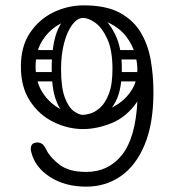

<svg xmlns="http://www.w3.org/2000/svg" viewBox="-20 -686 640 717"><path d="M302 11Q223 11 167 -25Q111 -61 97 -117Q95 -125 95 -130Q95 -150 112 -153Q115 -154 120 -154Q134 -153 141 -145.5Q148 -138 154 -125Q168 -97 203 -70.5Q238 -44 302 -44Q385 -44 435.5 -107.5Q486 -171 493 -307Q453 -249 397.5 -226.5Q342 -204 290 -204Q234 -204 180.5 -230Q127 -256 92.5 -308Q58 -360 58 -437Q58 -513 92 -563.5Q126 -614 179.5 -640Q233 -666 293 -666Q376 -666 427 -638.5Q478 -611 505.5 -565Q533 -519 543 -461Q553 -403 553 -341Q553 -225 520.5 -146.5Q488 -68 431.5 -28.5Q375 11 302 11ZM290 -257Q322 -257 357 -267.5Q392 -278 423 -299Q454 -320 473.5 -352.5Q493 -385 493 -428Q493 -454 483.5 -487Q474 -520 451 -550Q428 -580 389 -599.5Q350 -619 290 -619Q248 -619 207 -598Q166 -577 139.5 -536.5Q113 -496 113 -438Q113 -380 139.5 -339.5Q166 -299 207 -278Q248 -257 290 -257ZM293 -653Q321 -653 354 -629Q387 -605 411 -555.5Q435 -506 435 -429Q435 -353 413.5 -310Q392 -267 359.5 -249Q327 -231 293 -231L290 -257Q299 -257 317 -262Q335 -267 354 -284Q373 -301 386.5 -335.5Q400 -370 400 -428Q400 -498 381 -540Q362 -582 336.5 -600.5Q311 -619 290 -619ZM293 -653 290 -619Q269 -619 250 -594Q231 -569 219.5 -525.5Q208 -482 208 -428Q208 -359 222 -322Q236 -285 255.5 -271Q275 -257 290 -257L293 -231Q259 -231 232 -250Q205 -269 189 -312.5Q173 -356 173 -429Q173 -544 207.5 -597.5Q242 -651 293 -653ZM86 -464Q68 -464 68 -481Q68 -487 71.5 -493Q75 -499 85 -499H179Q197 -499 197 -482Q197 -475 193 -469.5Q189 -464 180 -464ZM86 -382Q68 -382 68 -399Q68 -405 71.5 -411Q75 -417 85 -417H179Q197 -417 197 -400Q197 -393 193 -387.5Q189 -382 180 -382ZM426 -464Q408 -464 408 -481Q408 -487 411.5 -493Q415 -499 425 -499H519Q537 -499 537 -482Q537 -475 533 -469.5Q529 -464 520 -464ZM426 -382Q408 -382 408 -399Q408 -405 411.5 -411Q415 -417 425 -417H519Q537 -417 537 -400Q537 -393 533 -387.5Q529 -382 520 -382Z"/></svg>

Font: Agu Display
Style: Regular
Weight: 400
Designer: Oluwaseun Badejo
Version: Version 1.103